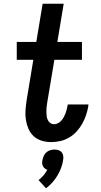

<svg xmlns="http://www.w3.org/2000/svg" viewBox="-20 -755 540 1031"><path d="M255 8Q228 8 203.5 0.5Q179 -7 161 -23.5Q143 -40 133 -63Q123 -86 119 -111.5Q115 -137 117 -163.5Q119 -190 123 -217L159 -434H70V-530H175L209 -735H322L288 -530H420V-434H272L233 -201Q231 -189 230 -177.5Q229 -166 229 -154.5Q229 -143 230.5 -132Q232 -121 236.5 -111Q241 -101 250 -94.5Q259 -88 271 -88Q281 -88 291.5 -93.5Q302 -99 309.5 -107.5Q317 -116 322.5 -126Q328 -136 332 -146.5Q336 -157 338.5 -167.5Q341 -178 343 -189Q343 -190 343.5 -191.5Q344 -193 344 -194H455Q455 -192 454.5 -189.5Q454 -187 454 -184Q450 -160 442 -136.5Q434 -113 421.5 -90.5Q409 -68 391 -48.5Q373 -29 350.5 -16Q328 -3 303.5 2.5Q279 8 255 8ZM227 256 187 212Q202 201 213.5 187Q225 173 234 157Q226 154 220 149Q214 144 210.5 137Q207 130 206.5 121.5Q206 113 208 104Q210 93 215 82Q220 71 229 63Q238 55 250 51.5Q262 48 273 48Q284 48 294.5 51.5Q305 55 311.5 63Q318 71 319.5 82Q321 93 319 104Q316 126 308 147Q300 168 288.5 187.5Q277 207 261.5 224.5Q246 242 227 256Z"/></svg>

Font: Iosevka Curly Oblique
Style: Bold
Weight: 700
Italic angle: -9°
Monospace: yes
Designer: Belleve Invis
Foundry: Belleve Invis
Version: Version 11.1.0; ttfautohint (v1.8.3)